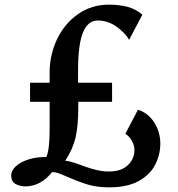

<svg xmlns="http://www.w3.org/2000/svg" viewBox="-20 -785 762 824"><path d="M591 -722 534 -614Q519 -642 481.5 -669.5Q444 -697 399 -697Q357 -697 336 -645.5Q315 -594 315 -483V-430H461V-348H316V-330Q316 -243 304 -193.5Q292 -144 260 -95Q277 -94 300.5 -86Q324 -78 329 -76Q350 -68 373 -61Q396 -54 417 -51Q428 -49 448 -49Q500 -49 528.5 -76Q557 -103 557 -141Q557 -161 546 -180.5Q535 -200 518 -211L572 -314Q615 -301 641.5 -260Q668 -219 668 -169Q668 -122 646.5 -79Q625 -36 576 -8.5Q527 19 449 19Q396 19 356.5 7Q317 -5 269 -26Q242 -38 228.5 -42.5Q215 -47 203 -46Q156 14 89 15Q65 15 46.5 4.5Q28 -6 28 -32Q28 -53 48 -71.5Q68 -90 103 -101Q138 -112 179 -111Q193 -144 193 -227V-348H109V-430H193V-474Q193 -550 225 -617Q257 -684 315 -724.5Q373 -765 447 -765Q493 -765 528 -755.5Q563 -746 591 -722Z"/></svg>

Font: Martel
Style: Bold
Weight: 700
Designer: Dan Reynolds
Foundry: Dan Reynolds
Version: Version 1.001; ttfautohint (v1.1) -l 5 -r 5 -G 72 -x 0 -D la